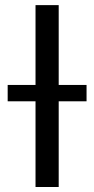

<svg xmlns="http://www.w3.org/2000/svg" viewBox="-20 -748 377 768"><path d="M214.8 -727.5V0H122.1V-727.5ZM10.7 -342.8V-408.2H326.2V-342.8Z"/></svg>

Font: Adwaita Sans
Style: Regular
Weight: 400
Designer: Rasmus Andersson
Foundry: rsms
Version: Version 4.001;git-9221beed3